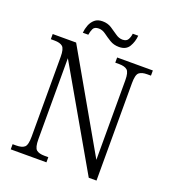

<svg xmlns="http://www.w3.org/2000/svg" viewBox="-156 -1000 1001 1117"><g transform="rotate(20 344.5 -441.5)"><path d="M39 0V-32H61Q96 -32 112 -45.5Q128 -59 128 -111V-605Q128 -655 112 -668.5Q96 -682 62 -682H39V-714H184L528 -113V-605Q528 -655 512 -668.5Q496 -682 462 -682H438V-714H659V-682H636Q602 -682 586 -668.5Q570 -655 570 -603V0H522L170 -612V-111Q170 -59 186 -45.5Q202 -32 236 -32H260V0ZM426 -775Q394 -775 369.5 -790Q345 -805 324 -820.5Q303 -836 281 -836Q254 -836 246 -819Q238 -802 235 -781H201Q203 -805 212 -828.5Q221 -852 239 -867.5Q257 -883 287 -883Q319 -883 343 -867.5Q367 -852 388 -837Q409 -822 431 -822Q456 -822 465 -838.5Q474 -855 476 -875H510Q507 -837 488.5 -806Q470 -775 426 -775Z"/></g></svg>

Font: Noto Serif Lao SemiCondensed Light
Style: Regular
Weight: 300
Width: 4
Designer: Monotype Design Team
Foundry: Monotype Imaging Inc.
Version: Version 2.003; ttfautohint (v1.8.4.7-5d5b)